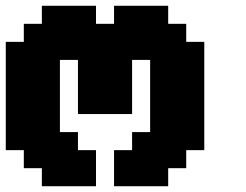

<svg xmlns="http://www.w3.org/2000/svg" viewBox="-20 -645 852 665"><path d="M375 0H562.5V-62.5H625V-125H687.5V-500H625V-562.5H562.5V-625H375V-562.5H312.5V-625H125V-562.5H62.5V-500H0V-125H62.5V-62.5H125V0H312.5V-125H250V-187.5H187.5V-437.5H250V-250H437.5V-437.5H500V-187.5H437.5V-125H375Z"/></svg>

Font: Faithful 32x
Style: Semibold
Weight: 400
Foundry: Faithful Resource Pack
Version: Version 1.0; January 27, 2023